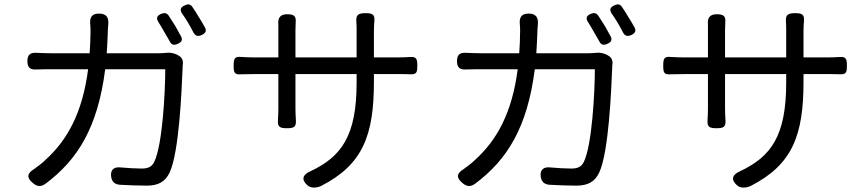

<svg xmlns="http://www.w3.org/2000/svg" viewBox="-20 -828 3960 876"><path d="M780 -709C770 -725 759 -742 750 -756C741 -769 731 -771 716 -765C696 -757 691 -745 703 -727C711 -714 720 -700 728 -685C737 -670 746 -654 754 -640C762 -623 774 -620 791 -628C809 -636 815 -646 805 -664C797 -678 789 -693 780 -709ZM889 -747C879 -764 868 -781 858 -796C849 -809 839 -811 824 -804C804 -795 799 -784 811 -766C820 -754 828 -740 837 -726C846 -711 855 -695 863 -679C872 -663 884 -661 900 -668C917 -676 924 -686 915 -703C908 -717 898 -732 889 -747ZM584 -585H467C469 -618 471 -651 472 -686C472 -695 473 -705 474 -716C477 -749 465 -766 432 -766C398 -766 388 -748 392 -714C393 -703 393 -693 393 -684C393 -650 391 -617 389 -585H217C194 -585 170 -586 147 -587C118 -589 105 -578 105 -549C105 -520 118 -509 147 -511C170 -512 194 -512 218 -512H382C356 -310 285 -187 188 -99C173 -84 154 -70 136 -57C103 -37 100 -17 131 8C150 24 168 25 188 10C334 -99 426 -246 460 -512H597H734C734 -407 721 -166 684 -90C673 -67 656 -59 627 -59C599 -59 567 -61 532 -64C501 -68 483 -54 487 -23C490 1 503 13 527 15C568 17 610 19 649 19C703 19 734 1 754 -41C798 -135 809 -421 813 -515C813 -520 813 -527 814 -534C817 -553 809 -567 794 -575L787 -579C772 -586 753 -589 741 -587C729 -586 716 -585 701 -585Z M1467 -566H1328V-691C1328 -703 1329 -715 1329 -725C1332 -755 1321 -763 1290 -763C1259 -763 1247 -747 1250 -716C1250 -707 1250 -698 1250 -691V-566H1144C1123 -566 1101 -567 1082 -568C1050 -572 1046 -560 1046 -528C1046 -498 1049 -487 1078 -489C1097 -489 1121 -490 1144 -490H1250V-332C1250 -314 1249 -295 1248 -279C1246 -248 1258 -243 1289 -243C1320 -243 1332 -248 1330 -279C1329 -295 1328 -315 1328 -332V-490H1467H1607V-450C1607 -207 1537 -113 1397 -47C1362 -32 1353 -10 1381 16C1397 32 1423 30 1444 21C1636 -77 1686 -211 1686 -456V-490H1793C1816 -490 1837 -490 1853 -489C1882 -488 1884 -500 1884 -529C1884 -558 1880 -570 1852 -568C1837 -567 1816 -566 1793 -566H1686V-688C1686 -704 1687 -719 1688 -731C1691 -762 1679 -768 1648 -768C1614 -768 1603 -760 1606 -727C1607 -715 1607 -702 1607 -688V-566Z M2740 -709C2730 -725 2719 -742 2710 -756C2701 -769 2691 -771 2676 -765C2656 -757 2651 -745 2663 -727C2671 -714 2680 -700 2688 -685C2697 -670 2706 -654 2714 -640C2722 -623 2734 -620 2751 -628C2769 -636 2775 -646 2765 -664C2757 -678 2749 -693 2740 -709ZM2849 -747C2839 -764 2828 -781 2818 -796C2809 -809 2799 -811 2784 -804C2764 -795 2759 -784 2771 -766C2780 -754 2788 -740 2797 -726C2806 -711 2815 -695 2823 -679C2832 -663 2844 -661 2860 -668C2877 -676 2884 -686 2875 -703C2868 -717 2858 -732 2849 -747ZM2544 -585H2427C2429 -618 2431 -651 2432 -686C2432 -695 2433 -705 2434 -716C2437 -749 2425 -766 2392 -766C2358 -766 2348 -748 2352 -714C2353 -703 2353 -693 2353 -684C2353 -650 2351 -617 2349 -585H2177C2154 -585 2130 -586 2107 -587C2078 -589 2065 -578 2065 -549C2065 -520 2078 -509 2107 -511C2130 -512 2154 -512 2178 -512H2342C2316 -310 2245 -187 2148 -99C2133 -84 2114 -70 2096 -57C2063 -37 2060 -17 2091 8C2110 24 2128 25 2148 10C2294 -99 2386 -246 2420 -512H2557H2694C2694 -407 2681 -166 2644 -90C2633 -67 2616 -59 2587 -59C2559 -59 2527 -61 2492 -64C2461 -68 2443 -54 2447 -23C2450 1 2463 13 2487 15C2528 17 2570 19 2609 19C2663 19 2694 1 2714 -41C2758 -135 2769 -421 2773 -515C2773 -520 2773 -527 2774 -534C2777 -553 2769 -567 2754 -575L2747 -579C2732 -586 2713 -589 2701 -587C2689 -586 2676 -585 2661 -585Z M3427 -566H3288V-691C3288 -703 3289 -715 3289 -725C3292 -755 3281 -763 3250 -763C3219 -763 3207 -747 3210 -716C3210 -707 3210 -698 3210 -691V-566H3104C3083 -566 3061 -567 3042 -568C3010 -572 3006 -560 3006 -528C3006 -498 3009 -487 3038 -489C3057 -489 3081 -490 3104 -490H3210V-332C3210 -314 3209 -295 3208 -279C3206 -248 3218 -243 3249 -243C3280 -243 3292 -248 3290 -279C3289 -295 3288 -315 3288 -332V-490H3427H3567V-450C3567 -207 3497 -113 3357 -47C3322 -32 3313 -10 3341 16C3357 32 3383 30 3404 21C3596 -77 3646 -211 3646 -456V-490H3753C3776 -490 3797 -490 3813 -489C3842 -488 3844 -500 3844 -529C3844 -558 3840 -570 3812 -568C3797 -567 3776 -566 3753 -566H3646V-688C3646 -704 3647 -719 3648 -731C3651 -762 3639 -768 3608 -768C3574 -768 3563 -760 3566 -727C3567 -715 3567 -702 3567 -688V-566Z"/></svg>

Font: GenSenRounded2 TW R
Style: Regular
Weight: 400
Version: Version 2.100;PS 2.1;hotconv 16.6.51;makeotf.lib2.5.65220 DE